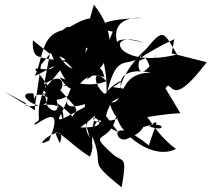

<svg xmlns="http://www.w3.org/2000/svg" viewBox="-81 -815 907 824"><path d="M63 -414C-57 -426 167 -271 116 -448C56 -313 109 -305 71 -289C38 -239 214 -416 130 -212C30 -162 216 -317 176 -201C115 -316 231 -184 305 -143C357 -263 191 -213 390 -413C307 -417 238 -405 314 -198C314 -358 396 -273 324 -296C295 -339 423 -264 264 -268C391 -362 273 -319 426 -248C320 -395 335 -350 311 -240C377 -88 280 -140 441 -11C465 -148 449 -118 408 -149C280 -263 393 -187 418 -319C435 -236 578 -125 674 -176C530 -281 557 -412 428 -298C453 -333 330 -241 392 -366C422 -259 543 -247 510 -260C628 -313 644 -239 560 -273C613 -314 585 -281 558 -191C381 -334 408 -189 469 -221C575 -263 556 -336 421 -324C490 -284 550 -323 693 -329L629 -436C661 -486 642 -330 806 -548L656 -586L667 -647C540 -587 458 -525 544 -566C582 -509 546 -480 604 -618C532 -420 467 -535 558 -616C451 -522 415 -420 446 -409C405 -517 509 -516 568 -503C421 -504 457 -367 396 -376C490 -432 517 -425 404 -441C490 -496 393 -456 371 -409C314 -452 314 -542 386 -455C401 -501 346 -409 175 -483C263 -353 243 -528 367 -484C358 -515 351 -553 289 -473C334 -496 470 -605 322 -795C238 -514 328 -663 278 -576C292 -548 268 -717 403 -679C330 -511 382 -585 376 -406C417 -586 452 -527 515 -565C623 -701 614 -690 679 -581C406 -514 364 -697 537 -631C397 -671 404 -619 439 -588C376 -716 464 -743 526 -738C287 -730 388 -680 344 -730C339 -686 363 -787 220 -700C193 -692 230 -715 186 -685C94 -663 104 -564 69 -489C235 -569 169 -571 253 -501C254 -554 238 -476 173 -574C243 -544 153 -557 92 -568C135 -589 52 -531 60 -642L133 -584L100 -408L147 -430C203 -292 117 -348 118 -372C111 -476 43 -346 177 -513C231 -406 235 -482 171 -436C212 -372 80 -456 229 -447C172 -333 227 -352 326 -379C102 -258 179 -291 215 -406C112 -346 128 -447 83 -433C242 -564 176 -355 157 -451C277 -317 249 -359 228 -309C271 -292 37 -499 69 -361L95 -537L137 -588C206 -458 20 -560 85 -499C90 -497 175 -389 189 -291C213 -428 17 -325 29 -373L-61 -421L70 -342Z"/></svg>

Font: CISF Camouflage Kit
Style: Mdz
Weight: 400
Designer: Robert Jablonski, Jasper
Foundry: Cannot Into Space Fonts
Version: Version 1.270